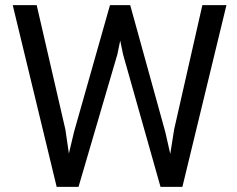

<svg xmlns="http://www.w3.org/2000/svg" viewBox="-20 -731 927 751"><path d="M235.8 -224.1 249.5 -130.4 269.5 -214.8 410.2 -710.9H489.3L626.5 -214.8L646 -128.9L661.1 -224.6L771.5 -710.9H865.7L693.4 0H607.9L461.4 -518.1L450.2 -572.3L439 -518.1L287.1 0H201.7L29.8 -710.9H123.5Z"/></svg>

Font: Vazir FD
Style: FD
Weight: 400
Foundry: Based on Dejavu fonts, by Saber Rastikerdar
Version: Version 26.0.0